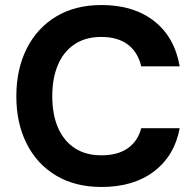

<svg xmlns="http://www.w3.org/2000/svg" viewBox="-20 -732 780 764"><path d="M384 12Q279 12 203 -33.5Q127 -79 86 -160.5Q45 -242 45 -349Q45 -456 86 -538Q127 -620 203 -666Q279 -712 384 -712Q512 -712 593.5 -648Q675 -584 695 -468H542Q529 -524 489 -554.5Q449 -585 383 -585Q321 -585 277.5 -556.5Q234 -528 211 -475Q188 -422 188 -349Q188 -276 211 -223.5Q234 -171 277.5 -142.5Q321 -114 383 -114Q449 -114 489 -142.5Q529 -171 542 -222H695Q675 -113 593.5 -50.5Q512 12 384 12Z"/></svg>

Font: DM Sans 16pt ExtraBold
Style: Regular
Weight: 800
Version: Version 4.004;gftools[0.9.30]